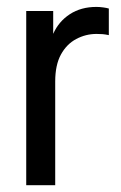

<svg xmlns="http://www.w3.org/2000/svg" viewBox="-20 -543 354 563"><path d="M56.9 0V-510.7H136V-443.8Q152 -479.9 184.7 -501.3Q217.5 -522.7 262.5 -522.7Q272.3 -522.7 282.3 -521.3Q292.3 -520 299.1 -518V-440Q288.6 -442.2 280.7 -442.9Q272.8 -443.5 263 -443.5Q231.5 -443.5 203.5 -428.6Q175.4 -413.7 158.6 -383Q141.9 -352.3 141.9 -304V0Z"/></svg>

Font: TikTok Sans Light
Style: Regular
Weight: 300
Version: Version 4.000